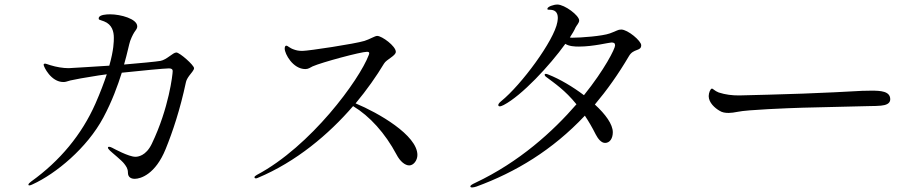

<svg xmlns="http://www.w3.org/2000/svg" viewBox="-20 -804 4040 845"><path d="M756 -573C741 -573 714 -541 686 -536C671 -533 586 -525 526 -520C541 -572 548 -610 553 -624C562 -648 570 -661 576 -669C582 -677 584 -682 584 -688C584 -721 511 -741 465 -741C447 -741 420 -739 415 -727C414 -723 414 -720 416 -718C420 -716 427 -714 438 -710C474 -696 481 -664 481 -638C481 -622 481 -585 461 -515C409 -512 293 -504 282 -504C257 -504 228 -509 202 -517C189 -521 182 -524 178 -524C175 -524 172 -522 172 -519C172 -511 204 -443 259 -443C269 -443 272 -445 290 -450C306 -454 356 -463 414 -472L450 -477C438 -441 422 -398 400 -348C340 -212 244 -96 117 -5C110 0 105 5 105 9C105 11 107 12 109 12C113 12 118 10 124 7C225 -39 363 -152 435 -287C473 -358 498 -427 516 -484C600 -493 705 -503 723 -503C732 -503 740 -501 740 -491C740 -478 724 -329 648 -171C622 -117 586 -114 576 -114C546 -114 481 -150 473 -154C466 -157 464 -158 460 -158C459 -158 455 -158 455 -154C455 -151 458 -147 464 -141C473 -132 516 -98 527 -83C535 -72 543 -63 543 -44C543 -24 557 -17 573 -17C599 -17 664 -37 709 -148C740 -224 773 -323 798 -441C800 -451 805 -460 813 -471C821 -482 834 -495 834 -504C834 -517 771 -573 756 -573Z M1545 -349C1595 -409 1637 -469 1670 -524C1681 -543 1722 -558 1722 -576C1722 -601 1661 -646 1640 -646C1630 -646 1607 -631 1584 -624C1542 -611 1337 -580 1311 -580C1295 -580 1285 -582 1274 -586C1253 -593 1247 -603 1240 -603C1236 -603 1233 -599 1233 -590C1233 -567 1269 -500 1324 -500C1338 -500 1345 -507 1356 -512C1397 -530 1568 -576 1595 -576C1600 -576 1605 -575 1605 -570C1605 -568 1604 -565 1603 -562C1562 -453 1348 -160 1110 -34C1103 -30 1100 -27 1100 -24C1100 -21 1102 -19 1106 -19C1108 -19 1109 -19 1114 -21C1284 -92 1427 -213 1534 -337C1607 -293 1675 -218 1725 -124C1741 -93 1763 -76 1781 -76C1800 -76 1817 -98 1817 -122C1817 -209 1644 -308 1545 -349Z M2714 -674C2699 -674 2695 -668 2664 -657C2631 -645 2536 -638 2499 -638C2497 -638 2493 -638 2488 -639C2499 -656 2508 -671 2513 -683C2518 -693 2529 -703 2529 -714C2529 -736 2465 -784 2433 -784C2417 -784 2389 -775 2389 -765C2389 -761 2392 -761 2400 -761C2420 -761 2435 -752 2435 -725C2435 -720 2434 -714 2433 -707C2419 -626 2274 -430 2186 -359C2176 -351 2173 -345 2173 -342C2173 -338 2175 -336 2180 -336C2184 -336 2191 -339 2197 -342C2276 -383 2399 -515 2468 -611C2485 -600 2509 -599 2528 -599C2591 -599 2661 -617 2671 -617C2682 -617 2687 -614 2687 -604C2687 -590 2641 -498 2550 -385C2501 -422 2444 -456 2393 -476C2388 -478 2385 -479 2382 -479C2379 -479 2377 -477 2377 -475C2377 -473 2378 -470 2383 -466C2420 -438 2467 -407 2517 -345C2414 -226 2266 -91 2071 1C2058 7 2050 12 2050 16C2050 19 2052 21 2058 21C2063 21 2071 19 2077 17C2249 -46 2411 -143 2554 -295C2570 -271 2586 -244 2602 -212C2612 -193 2626 -175 2643 -175C2664 -175 2677 -195 2677 -222C2677 -257 2645 -301 2598 -344C2651 -407 2701 -477 2748 -557C2768 -592 2802 -577 2802 -605C2802 -624 2743 -674 2714 -674Z M3187 -307C3198 -307 3212 -309 3227 -312C3268 -321 3447 -328 3512 -330C3537 -331 3791 -337 3802 -337C3824 -337 3847 -338 3857 -339C3879 -341 3898 -348 3898 -367C3898 -403 3855 -405 3815 -405C3751 -405 3751 -401 3514 -392C3467 -390 3247 -384 3233 -384C3202 -384 3174 -387 3143 -397C3135 -400 3127 -405 3122 -409C3118 -412 3116 -414 3113 -414C3107 -414 3099 -396 3099 -381C3099 -352 3127 -328 3146 -317C3158 -309 3171 -307 3187 -307Z"/></svg>

Font: Shippori Mincho OTF
Style: Regular
Weight: 400
Designer: FONTDASU
Foundry: FONTDASU / Google Inc. / but / Adobe
Version: Version 3.300;hotconv 1.0.109;makeotfexe 2.5.65596